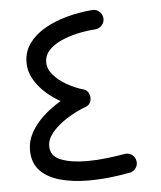

<svg xmlns="http://www.w3.org/2000/svg" viewBox="-49 -653 608 725"><g transform="rotate(-5 255.5 -290.0)"><path d="M366.6 -577.5Q364.8 -592.6 352.7 -602.2Q340.5 -611.8 325.4 -609.9Q276.4 -605.9 229.7 -593.1Q182.9 -580.3 145.2 -558.5Q107.5 -536.7 85.2 -505.6Q62.9 -474.4 62.9 -433.1Q62.9 -401.1 79.3 -371.7Q95.6 -342.3 123 -317.7Q150.3 -293.1 183.7 -275.1Q217.2 -257.1 251.2 -248Q264.3 -244.3 273.3 -249Q282.4 -253.7 287 -262.6Q291.5 -271.6 291.4 -282.3Q291.3 -293 285.6 -301.9Q279.8 -310.8 268.5 -314.2Q236.6 -323.4 206.4 -340.6Q176.2 -357.7 156.6 -380.5Q137.1 -403.2 137.1 -429.4Q137.1 -454 154 -472.8Q170.9 -491.6 199.6 -505.1Q228.3 -518.5 263.3 -526.4Q298.4 -534.3 334.2 -536.5Q349.3 -538.3 358.9 -550.5Q368.5 -562.7 366.6 -577.5ZM248.9 -312Q211.5 -297.5 175.5 -276.1Q139.5 -254.8 110.5 -227.6Q81.5 -200.5 64.3 -169.1Q47.1 -137.8 47.1 -103.4Q47.1 -55.5 74.5 -26.2Q101.9 3 149.6 16.4Q197.3 29.9 258 29.9Q300.4 29.9 341.9 25.2Q383.4 20.4 415.5 14Q430.5 10.9 438.8 -1.7Q447.2 -14.3 444 -29.1Q441.3 -43.7 428.8 -52.2Q416.2 -60.7 401.1 -57.9Q371.7 -52.6 333.9 -48.1Q296 -43.6 258.4 -43.6Q198.1 -43.6 159.4 -59Q120.7 -74.4 120.7 -112Q120.7 -138.4 142.1 -163.9Q163.5 -189.5 197.7 -211.4Q231.9 -233.3 270.5 -247.8Q282.2 -251.9 287.4 -261.2Q292.5 -270.5 291.9 -281.2Q291.3 -291.8 285.8 -300.6Q280.3 -309.4 270.8 -313.1Q261.4 -316.9 248.9 -312Z"/></g></svg>

Font: Mikhak VF
Style: Regular
Weight: 100
Designer: Amin Abedi
Version: Version 3.001